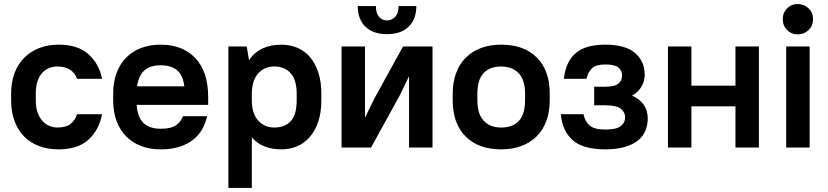

<svg xmlns="http://www.w3.org/2000/svg" viewBox="-20 -730 4096 950"><path d="M270 9Q216 9 172.5 -7.5Q129 -24 98.5 -55.5Q68 -87 51.5 -132Q35 -177 35 -234V-266Q35 -322 51.5 -367Q68 -412 99 -443.5Q130 -475 173.5 -492Q217 -509 270 -509Q365 -509 417.5 -462Q470 -415 485 -340H361Q353 -367 328 -384Q303 -401 265 -401Q243 -401 223.5 -393.5Q204 -386 189 -369.5Q174 -353 165.5 -327.5Q157 -302 157 -266V-234Q157 -199 166 -173.5Q175 -148 190 -131.5Q205 -115 224.5 -107Q244 -99 265 -99Q308 -99 330.5 -118Q353 -137 361 -165H485Q470 -86 417.5 -38.5Q365 9 270 9Z M775 9Q721 9 678 -7.5Q635 -24 604 -55.5Q573 -87 556.5 -132Q540 -177 540 -234V-266Q540 -323 556.5 -368Q573 -413 604 -444.5Q635 -476 678 -492.5Q721 -509 775 -509Q884 -509 947 -442Q1010 -375 1010 -250V-211H656Q661 -148 691 -120.5Q721 -93 775 -93Q828 -93 852.5 -111.5Q877 -130 885 -155H1005Q997 -120 980 -90Q963 -60 935 -38Q907 -16 867 -3.5Q827 9 775 9ZM775 -407Q724 -407 695 -382Q666 -357 658 -303H892Q885 -359 855.5 -383Q826 -407 775 -407Z M1372 9Q1278 9 1226 -50V200H1110V-500H1201L1212 -432Q1238 -471 1278.5 -490Q1319 -509 1372 -509Q1415 -509 1451.5 -493.5Q1488 -478 1514 -447.5Q1540 -417 1555 -371.5Q1570 -326 1570 -266V-234Q1570 -174 1555 -129Q1540 -84 1513.5 -53Q1487 -22 1451 -6.5Q1415 9 1372 9ZM1337 -99Q1390 -99 1419 -131Q1448 -163 1448 -234V-266Q1448 -335 1418 -368Q1388 -401 1337 -401Q1289 -401 1258.5 -368Q1228 -335 1226 -272V-234Q1226 -168 1257.5 -133.5Q1289 -99 1337 -99Z M2004 -353 1959 -260 1816 0H1670V-500H1786V-147L1831 -240L1974 -500H2120V0H2004ZM1895 -561Q1826 -561 1788 -598Q1750 -635 1750 -700H1840Q1840 -664 1855.5 -646.5Q1871 -629 1895 -629Q1918 -629 1935 -646.5Q1952 -664 1952 -700H2040Q2040 -635 2002 -598Q1964 -561 1895 -561Z M2460 9Q2347 9 2283.5 -55Q2220 -119 2220 -234V-266Q2220 -323 2236.5 -368Q2253 -413 2284.5 -444.5Q2316 -476 2360 -492.5Q2404 -509 2460 -509Q2573 -509 2636.5 -445Q2700 -381 2700 -266V-234Q2700 -177 2683.5 -132Q2667 -87 2635.5 -55.5Q2604 -24 2559.5 -7.5Q2515 9 2460 9ZM2460 -99Q2517 -99 2547.5 -132Q2578 -165 2578 -234V-266Q2578 -334 2546.5 -367.5Q2515 -401 2460 -401Q2403 -401 2372.5 -368Q2342 -335 2342 -266V-234Q2342 -166 2373.5 -132.5Q2405 -99 2460 -99Z M2975 -509Q3075 -509 3122.5 -467.5Q3170 -426 3170 -361Q3170 -329 3154.5 -302Q3139 -275 3107 -257Q3146 -240 3165.5 -211Q3185 -182 3185 -145Q3185 -111 3173 -82.5Q3161 -54 3135.5 -34Q3110 -14 3070 -2.5Q3030 9 2975 9Q2865 9 2813.5 -36.5Q2762 -82 2755 -165H2867Q2875 -128 2898 -108.5Q2921 -89 2975 -89Q3030 -89 3051.5 -106Q3073 -123 3073 -149Q3073 -175 3051.5 -192Q3030 -209 2975 -209H2920V-301H2975Q3021 -301 3039.5 -316Q3058 -331 3058 -356Q3058 -381 3039.5 -396Q3021 -411 2975 -411Q2930 -411 2910 -393Q2890 -375 2882 -340H2770Q2778 -421 2826 -465Q2874 -509 2975 -509Z M3619 -204H3401V0H3285V-500H3401V-306H3619V-500H3735V0H3619Z M3870 -500H3986V0H3870ZM3928 -560Q3896 -560 3874.5 -581.5Q3853 -603 3853 -635Q3853 -667 3874.5 -688.5Q3896 -710 3928 -710Q3959 -710 3981 -688.5Q4003 -667 4003 -635Q4003 -603 3981 -581.5Q3959 -560 3928 -560Z"/></svg>

Font: PT Root UI Web Bold
Style: Regular
Weight: 700
Designer: Vitaly Kuzmin
Foundry: ParaType Ltd.
Version: Version 1.000W